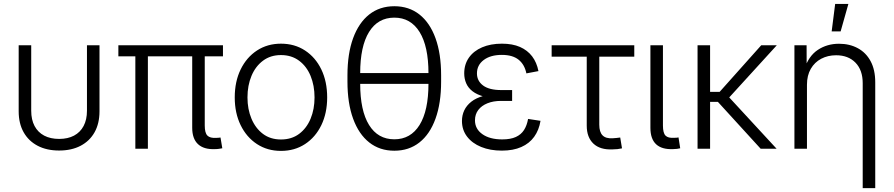

<svg xmlns="http://www.w3.org/2000/svg" viewBox="-20 -770 4628 994"><path d="M286.1 9.3Q221.7 9.3 174.8 -15.4Q127.9 -40 102.3 -85.4Q76.7 -130.9 76.7 -193.8V-535.6H141.6V-196.8Q141.6 -150.4 158.9 -117.7Q176.3 -85 208.7 -67.9Q241.2 -50.8 286.1 -50.8Q331.1 -50.8 363.3 -67.9Q395.5 -85 412.8 -117.7Q430.2 -150.4 430.2 -196.8V-535.6H495.1V-193.8Q495.1 -130.9 469.7 -85.4Q444.3 -40 397.5 -15.4Q350.6 9.3 286.1 9.3Z M1092.8 2Q1035.2 4.4 1005.1 -23.7Q975.1 -51.8 975.1 -108.4V-515.1H1040V-120.1Q1040 -82 1053.7 -68.1Q1067.4 -54.2 1099.1 -56.2Q1107.9 -56.6 1112.3 -56.9Q1116.7 -57.1 1121.6 -58.1L1130.9 -2.4Q1123.5 -1 1113.8 0.5Q1104 2 1092.8 2ZM680.7 0V-515.1H745.6V0ZM592.8 -478.5V-535.6H1134.3V-478.5Z M1434.6 11.2Q1364.3 11.2 1310.3 -24.2Q1256.3 -59.6 1225.8 -122.1Q1195.3 -184.6 1195.3 -265.6Q1195.3 -347.7 1225.8 -410.4Q1256.3 -473.1 1310.3 -508.5Q1364.3 -543.9 1434.6 -543.9Q1505.4 -543.9 1559.3 -508.5Q1613.3 -473.1 1643.6 -410.4Q1673.8 -347.7 1673.8 -265.6Q1673.8 -184.6 1643.6 -122.1Q1613.3 -59.6 1559.3 -24.2Q1505.4 11.2 1434.6 11.2ZM1434.6 -47.9Q1489.7 -47.9 1528.6 -76.9Q1567.4 -106 1587.9 -155.3Q1608.4 -204.6 1608.4 -265.6Q1608.4 -327.1 1587.9 -377Q1567.4 -426.8 1528.3 -455.8Q1489.3 -484.9 1434.6 -484.9Q1380.4 -484.9 1341.6 -455.8Q1302.7 -426.8 1282 -377.2Q1261.2 -327.6 1261.2 -265.6Q1261.2 -204.6 1282 -155.3Q1302.7 -106 1341.3 -76.9Q1379.9 -47.9 1434.6 -47.9Z M2021.5 10.3Q1945.8 10.3 1891.6 -32.5Q1837.4 -75.2 1808.1 -155.5Q1778.8 -235.8 1778.8 -347.7V-379.9Q1778.8 -492.2 1808.1 -572.3Q1837.4 -652.3 1891.6 -695.1Q1945.8 -737.8 2021.5 -737.8Q2097.2 -737.8 2151.4 -695.1Q2205.6 -652.3 2234.6 -572.3Q2263.7 -492.2 2263.7 -379.9V-347.7Q2263.7 -235.8 2234.6 -155.5Q2205.6 -75.2 2151.4 -32.5Q2097.2 10.3 2021.5 10.3ZM2021.5 -48.8Q2106 -48.8 2152.1 -123Q2198.2 -197.3 2198.2 -336.9V-390.6Q2198.2 -530.3 2152.1 -604.5Q2106 -678.7 2021.5 -678.7Q1936.5 -678.7 1890.6 -604.5Q1844.7 -530.3 1844.7 -390.6V-336.9Q1844.7 -197.3 1890.6 -123Q1936.5 -48.8 2021.5 -48.8ZM1824.7 -335.9V-391.6H2219.7V-335.9Z M2578.1 9.8Q2517.6 9.8 2470.9 -9.3Q2424.3 -28.3 2397.9 -63Q2371.6 -97.7 2371.6 -143.6Q2371.6 -173.3 2383.5 -198.7Q2395.5 -224.1 2419.9 -243.4Q2444.3 -262.7 2482.7 -273.4Q2521 -284.2 2573.7 -284.2H2631.3V-247.6H2573.7Q2534.2 -247.6 2503.7 -235.4Q2473.1 -223.1 2456.1 -200.7Q2439 -178.2 2439 -147Q2439 -102.5 2477.3 -75.4Q2515.6 -48.3 2580.1 -48.3Q2623 -48.3 2650.4 -60.8Q2677.7 -73.2 2692.9 -96.9Q2708 -120.6 2713.9 -154.3L2778.3 -144.5Q2770.5 -96.7 2745.6 -62Q2720.7 -27.3 2678.7 -8.8Q2636.7 9.8 2578.1 9.8ZM2574.7 -260.3Q2522.5 -260.3 2485.8 -270Q2449.2 -279.8 2426.5 -297.4Q2403.8 -314.9 2393.6 -338.6Q2383.3 -362.3 2383.3 -390.1Q2383.3 -437 2407.7 -471.7Q2432.1 -506.3 2476.1 -525.1Q2520 -543.9 2578.6 -543.9Q2633.3 -543.9 2672.1 -526.9Q2710.9 -509.8 2734.9 -478.3Q2758.8 -446.8 2767.6 -401.9L2705.1 -390.1Q2695.8 -436 2664.8 -460.9Q2633.8 -485.8 2578.1 -485.8Q2519.5 -485.8 2484.4 -459.5Q2449.2 -433.1 2449.2 -390.1Q2449.2 -351.1 2481 -327.4Q2512.7 -303.7 2575.7 -303.7H2631.3V-260.3Z M3150.9 3.4Q3086.9 6.3 3052.2 -26.4Q3017.6 -59.1 3017.6 -119.6V-476.6H2835.9V-535.6H3263.7V-476.6H3082.5V-124.5Q3082.5 -86.4 3099.6 -69.1Q3116.7 -51.8 3152.3 -54.2Q3161.1 -54.7 3171.4 -55.7Q3181.6 -56.6 3190.9 -58.1L3200.2 -2Q3189.5 0.5 3176.8 2Q3164.1 3.4 3150.9 3.4Z M3464.8 2Q3406.2 4.4 3376.7 -23.2Q3347.2 -50.8 3347.2 -108.4V-535.6H3412.1V-120.1Q3412.1 -81.5 3425.5 -67.9Q3439 -54.2 3470.7 -56.6Q3478.5 -56.6 3483.2 -57.1Q3487.8 -57.6 3492.7 -58.6L3501.5 -2.4Q3494.6 -0.5 3484.9 0.7Q3475.1 2 3464.8 2Z M3656.2 -535.6V0H3591.3V-535.6ZM4001.5 -535.6 3734.4 -242.7H3629.4V-294.4H3705.6L3920.9 -535.6ZM3918 0 3692.9 -246.6 3731.9 -291 4000.5 0Z M4157.7 -331.1V0H4092.8V-535.6H4155.8L4156.2 -410.2H4143.6Q4166 -480 4213.9 -511.7Q4261.7 -543.5 4323.7 -543.5Q4378.4 -543.5 4420.9 -520.5Q4463.4 -497.6 4487.3 -453.1Q4511.2 -408.7 4511.2 -343.8V204.1H4446.3V-339.4Q4446.3 -407.2 4408.9 -445.6Q4371.6 -483.9 4308.6 -483.9Q4265.6 -483.9 4231.4 -465.8Q4197.3 -447.8 4177.5 -413.6Q4157.7 -379.4 4157.7 -331.1ZM4285.6 -607.4 4303.7 -749.5H4372.1L4332 -607.4Z"/></svg>

Font: Inter 20pt Light
Style: Regular
Weight: 300
Version: Version 4.001;git-66647c0bb